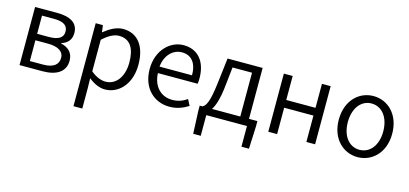

<svg xmlns="http://www.w3.org/2000/svg" viewBox="-66 -1023 3669 1723"><g transform="rotate(15 1768.5 -161.5)"><path d="M94 0H307C432 0 518 -47 518 -154C518 -233 466 -270 405 -284V-288C460 -304 495 -342 495 -404C495 -501 417 -540 298 -540H94ZM174 -312V-481H289C378 -481 415 -450 415 -396C415 -344 377 -312 283 -312ZM174 -59V-252H290C387 -252 438 -217 438 -159C438 -95 391 -59 297 -59Z M657 231H739V45L737 -50C787 -10 839 13 889 13C1013 13 1124 -94 1124 -278C1124 -445 1050 -554 909 -554C845 -554 785 -517 735 -477H732L724 -540H657ZM877 -56C840 -56 790 -71 739 -115V-408C794 -458 843 -485 890 -485C998 -485 1040 -401 1040 -277C1040 -141 971 -56 877 -56Z M1488 13C1562 13 1617 -12 1663 -41L1634 -97C1593 -69 1551 -53 1497 -53C1389 -53 1317 -132 1312 -252H1681C1684 -266 1685 -283 1685 -301C1685 -457 1607 -554 1472 -554C1348 -554 1231 -445 1231 -269C1231 -92 1345 13 1488 13ZM1311 -312C1322 -423 1393 -488 1473 -488C1561 -488 1613 -427 1613 -312Z M1829 0H2207V192H2277L2286 -16V-67H2208V-540H1882L1853 -297C1831 -120 1806 -83 1775 -67H1750V-16L1759 192H1829ZM1864 -67C1889 -105 1912 -170 1925 -283L1946 -474H2127V-67Z M2405 0H2487V-245H2759V0H2840V-540H2759V-317H2487V-540H2405Z M3236 13C3368 13 3484 -91 3484 -269C3484 -450 3368 -554 3236 -554C3104 -554 2988 -450 2988 -269C2988 -91 3104 13 3236 13ZM3236 -55C3139 -55 3072 -141 3072 -269C3072 -398 3139 -485 3236 -485C3334 -485 3401 -398 3401 -269C3401 -141 3334 -55 3236 -55Z"/></g></svg>

Font: Noto Sans KR DemiLight
Style: Regular
Weight: 350
Designer: Ryoko NISHIZUKA 西塚涼子 (kana, bopomofo & ideographs); Paul D. Hunt (Latin, Greek & Cyrillic); Sandoll Communications 산돌커뮤니
Foundry: Adobe
Version: Version 2.004;hotconv 1.0.118;makeotfexe 2.5.65603